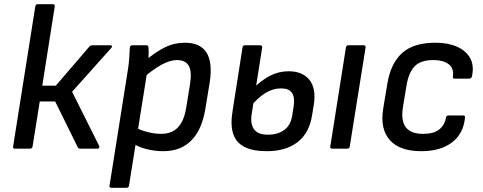

<svg xmlns="http://www.w3.org/2000/svg" viewBox="-20 -703 2284 908"><path d="M501 -489Q508 -489 509.5 -485Q511 -481 506 -476L321 -269L449 -13Q451 -8 449 -4Q447 0 441 0H360Q351 0 348 -6L241 -223H168L134 -10Q132 0 122 0H50Q40 0 42 -10L147 -673Q149 -683 158 -683H230Q241 -683 239 -673L180 -298H244L402 -482Q409 -489 417 -489Z M752 12Q713 12 672.5 2Q632 -8 610 -25L619 -102Q644 -87 678 -78.5Q712 -70 741 -70Q793 -70 822 -101Q851 -132 861 -196L879 -307Q888 -365 872.5 -392Q857 -419 817 -419Q784 -419 744 -397Q704 -375 651 -330L662 -412Q715 -457 759.5 -479Q804 -501 854 -501Q927 -501 956.5 -454.5Q986 -408 972 -315L951 -187Q935 -90 885 -39Q835 12 752 12ZM507 185Q496 185 498 175L585 -374Q589 -399 591 -426.5Q593 -454 594 -477Q594 -489 607 -489H672Q682 -489 682 -479Q683 -471 683 -458.5Q683 -446 682.5 -433.5Q682 -421 680 -415L676 -363L590 175Q588 185 579 185Z M1242 12Q1175 12 1135.5 -8.5Q1096 -29 1082.5 -71Q1069 -113 1080 -179L1127 -479Q1129 -489 1138 -489H1210Q1220 -489 1220 -479L1170 -162Q1163 -117 1181.5 -91.5Q1200 -66 1247 -66Q1294 -66 1324.5 -88.5Q1355 -111 1362 -157L1369 -203Q1375 -243 1360.5 -264Q1346 -285 1309 -285Q1271 -285 1235 -263Q1199 -241 1165 -199L1177 -284Q1215 -323 1256.5 -344.5Q1298 -366 1345 -366Q1411 -366 1443.5 -325Q1476 -284 1464 -208L1456 -159Q1443 -74 1387.5 -31Q1332 12 1242 12ZM1551 0Q1540 0 1542 -10L1616 -479Q1618 -489 1628 -489H1699Q1710 -489 1709 -479L1634 -10Q1632 0 1623 0Z M1972 12Q1870 12 1823.5 -40.5Q1777 -93 1792 -188L1812 -308Q1828 -404 1882 -452.5Q1936 -501 2040 -501Q2099 -501 2141.5 -482Q2184 -463 2203.5 -428Q2223 -393 2212 -342Q2209 -331 2199 -331H2130Q2120 -331 2122 -342Q2127 -381 2101 -400Q2075 -419 2030 -419Q1969 -419 1940.5 -389Q1912 -359 1902 -296L1885 -193Q1876 -130 1900 -100Q1924 -70 1981 -70Q2032 -70 2057.5 -91Q2083 -112 2089 -146Q2090 -157 2101 -157H2170Q2181 -157 2179 -146Q2172 -71 2117.5 -29.5Q2063 12 1972 12Z"/></svg>

Font: Sofia Sans Medium
Style: Italic
Weight: 500
Italic angle: -9°
Version: Version 4.101